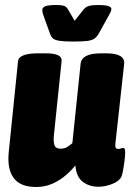

<svg xmlns="http://www.w3.org/2000/svg" viewBox="-20 -738 523 767"><path d="M124 9Q61 9 34.5 -27Q8 -63 15 -131L52 -493Q55 -525 133 -525H161Q197 -525 212.5 -517Q228 -509 226 -493L195 -195Q193 -170 198 -157Q203 -144 222 -144Q238 -144 249.5 -151.5Q261 -159 269 -166L302 -483Q306 -525 384 -525H404Q480 -525 476 -483L441 -165Q438 -143 452 -143Q458 -143 463 -145Q468 -147 472 -147Q476 -147 478 -143.5Q480 -140 480 -127Q480 -117 477.5 -96.5Q475 -76 471.5 -57Q468 -38 465 -32Q456 -14 428 -3Q400 8 373 8Q337 8 311 -11.5Q285 -31 281 -77Q266 -58 243 -38Q220 -18 190 -4.5Q160 9 124 9ZM373 -718Q425 -718 425 -702Q425 -694 414 -675L374 -603Q367 -591 357.5 -584Q348 -577 329 -574.5Q310 -572 273 -572Q236 -572 217.5 -575Q199 -578 191.5 -584.5Q184 -591 180 -603L154 -675Q149 -688 149 -698Q149 -709 162 -713.5Q175 -718 205 -718Q225 -718 235 -715Q245 -712 252 -700L278 -655L314 -700Q323 -711 336 -714.5Q349 -718 373 -718Z"/></svg>

Font: Asap Condensed Condensed Black
Style: Italic
Weight: 900
Width: 3
Italic angle: -6°
Designer: Pablo Cosgaya
Foundry: Omnibus-Type
Version: Version 3.001; ttfautohint (v1.8.4.7-5d5b)